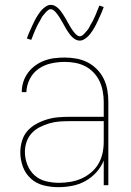

<svg xmlns="http://www.w3.org/2000/svg" viewBox="-20 -766 540 794"><path d="M221 8Q190 8 160 0.5Q130 -7 107.5 -27.5Q85 -48 74.5 -77Q64 -106 64 -136Q64 -160 71 -183.5Q78 -207 93.5 -224.5Q109 -242 130 -253.5Q151 -265 174 -272Q197 -279 220.5 -281Q244 -283 268 -283H409V-345Q409 -366 405 -388Q401 -410 392 -429.5Q383 -449 367.5 -465.5Q352 -482 332.5 -492Q313 -502 291.5 -506Q270 -510 248 -510Q220 -510 192 -504Q164 -498 140.5 -482Q117 -466 103.5 -440Q90 -414 89 -385H70Q70 -407 76.5 -427.5Q83 -448 96 -465.5Q109 -483 126.5 -495.5Q144 -508 164 -515.5Q184 -523 205.5 -525.5Q227 -528 248 -528Q273 -528 297 -523.5Q321 -519 342.5 -508Q364 -497 381.5 -479Q399 -461 409.5 -439Q420 -417 424 -393Q428 -369 428 -345V0H409V-102Q398 -75 378 -53Q358 -31 332.5 -17Q307 -3 278.5 2.5Q250 8 221 8ZM224 -10Q247 -10 271 -14Q295 -18 316.5 -27.5Q338 -37 356.5 -52.5Q375 -68 387 -88.5Q399 -109 404 -132.5Q409 -156 409 -180V-265H268Q247 -265 226 -263.5Q205 -262 184.5 -256Q164 -250 145 -240.5Q126 -231 111.5 -215.5Q97 -200 90 -179.5Q83 -159 83 -138Q83 -111 93 -85Q103 -59 123 -41Q143 -23 170 -16.5Q197 -10 224 -10ZM310 -598Q301 -598 293.5 -602Q286 -606 280 -611.5Q274 -617 269 -623.5Q264 -630 259.5 -637Q255 -644 250.5 -651.5Q246 -659 242 -667Q239 -672 236.5 -676.5Q234 -681 231 -686Q228 -691 225.5 -695Q223 -699 220 -703Q217 -707 214 -711Q211 -715 207.5 -718.5Q204 -722 199.5 -725Q195 -728 190 -728Q185 -728 181 -725.5Q177 -723 174 -720Q171 -717 168 -713.5Q165 -710 161 -705.5Q157 -701 155.5 -698.5Q154 -696 152 -693Q150 -690 148.5 -686.5Q147 -683 145 -679.5Q143 -676 140.5 -672Q138 -668 136 -664Q134 -660 132 -655.5Q130 -651 127.5 -646Q125 -641 123 -635.5Q121 -630 118.5 -624.5Q116 -619 114 -613Q112 -607 109 -601L91 -607Q95 -619 99.5 -629Q104 -639 108 -648Q112 -657 116 -665.5Q120 -674 123.5 -681Q127 -688 131 -694.5Q135 -701 138.5 -706.5Q142 -712 147.5 -719Q153 -726 159.5 -731.5Q166 -737 173.5 -741.5Q181 -746 190 -746Q199 -746 206.5 -742Q214 -738 220 -732.5Q226 -727 231 -720.5Q236 -714 240.5 -707Q245 -700 249.5 -692.5Q254 -685 258 -678V-677Q261 -673 263.5 -668Q266 -663 269 -658Q272 -653 274.5 -649Q277 -645 280 -641Q283 -637 286 -633Q289 -629 292.5 -625.5Q296 -622 300.5 -619Q305 -616 310 -616Q315 -616 319 -618.5Q323 -621 326 -624Q329 -627 332 -630.5Q335 -634 339 -638.5Q343 -643 344.5 -645.5Q346 -648 348 -651Q350 -654 351.5 -657.5Q353 -661 355 -664.5Q357 -668 359.5 -672Q362 -676 364 -680Q366 -684 368 -688.5Q370 -693 372.5 -698Q375 -703 377 -708.5Q379 -714 381.5 -719.5Q384 -725 386 -731Q388 -737 391 -743L409 -737Q405 -725 400.5 -715Q396 -705 392 -696Q388 -687 384 -678.5Q380 -670 376.5 -663Q373 -656 369 -649.5Q365 -643 361.5 -637.5Q358 -632 352.5 -625Q347 -618 340.5 -612.5Q334 -607 326.5 -602.5Q319 -598 310 -598Z"/></svg>

Font: Iosevka SS04 Thin
Style: Regular
Weight: 100
Monospace: yes
Designer: Belleve Invis
Foundry: Belleve Invis
Version: Version 19.0.0; ttfautohint (v1.8.4)